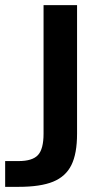

<svg xmlns="http://www.w3.org/2000/svg" viewBox="-90 -490 367 745"><path d="M-70 135H-18Q36 135 57.5 111.5Q79 88 79 29V-470H209V29Q209 106 187 150.5Q165 195 116 215Q67 235 -18 235H-70Z"/></svg>

Font: KoHo
Style: Bold
Weight: 700
Designer: Cadson Demak & Katatrad Team
Foundry: Cadson Demak Co.,Ltd.
Version: Version 1.000; ttfautohint (v1.6)